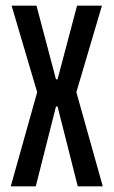

<svg xmlns="http://www.w3.org/2000/svg" viewBox="-20 -659 402 679"><path d="M18 0 115 -345.5V-321L21 -639H109L178 -378.5H183.5L252.5 -639H340.5L246.5 -321V-345.5L343.5 0H255L183.5 -282.5H178L106.5 0Z"/></svg>

Font: Anek Tamil Condensed Medium
Style: Regular
Weight: 500
Width: 3
Designer: Aadarsh Rajan (Tamil), Yesha Goshar (Latin)
Foundry: Ek Type
Version: Version 1.003